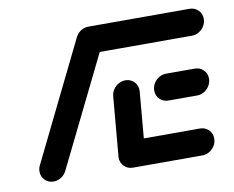

<svg xmlns="http://www.w3.org/2000/svg" viewBox="-63 -599 826 679"><g transform="rotate(-10 350.0 -259.5)"><path d="M77.8 -0.4Q59.3 -0.4 46.9 -12.8Q34.4 -25.2 34.4 -43.7Q34.4 -56.3 40 -66.3L247.4 -489.3Q254.1 -502.2 266.7 -510.2Q279.3 -518.1 293.7 -518.1Q312.2 -518.1 325 -505.7Q337.8 -493.3 337.8 -475.2Q337.8 -461.9 331.9 -452.2L124.1 -29.3Q117.4 -16.3 104.8 -8.3Q92.2 -0.4 77.8 -0.4ZM663.3 -51.9Q663.3 -37.8 656.1 -25.9Q648.9 -14.1 637 -7Q625.2 0 611.5 0H362.2Q343.7 0 331.1 -12.6Q318.5 -25.2 318.5 -43.7Q318.5 -57.4 325.7 -69.3Q333 -81.1 344.8 -88.1Q356.7 -95.2 370.4 -95.2H619.6Q638.1 -95.2 650.7 -82.8Q663.3 -70.4 663.3 -51.9ZM318.5 -44.8 337.4 -261.1Q338.5 -274.1 345.9 -285Q353.3 -295.9 364.8 -302.4Q376.3 -308.9 389.3 -308.9Q402.2 -308.9 412.6 -302.4Q423 -295.9 428.3 -285Q433.7 -274.1 432.6 -261.1L413.7 -44.8ZM483.7 -255.2Q483.7 -268.9 490.9 -280.9Q498.1 -293 510 -300Q521.9 -307 535.6 -307H638.1Q656.7 -307 669.3 -294.6Q681.9 -282.2 681.9 -264.1Q681.9 -250 674.6 -238Q667.4 -225.9 655.6 -218.9Q643.7 -211.9 630 -211.9H527.4Q508.9 -211.9 496.3 -224.3Q483.7 -236.7 483.7 -255.2ZM241.9 -466.3Q241.9 -480.4 249.1 -492.4Q256.3 -504.4 268.1 -511.5Q280 -518.5 293.7 -518.5H656.7Q675.2 -518.5 687.8 -506.1Q700.4 -493.7 700.4 -475.2Q700.4 -461.1 693.1 -449.3Q685.9 -437.4 674.1 -430.4Q662.2 -423.3 648.5 -423.3H285.6Q267 -423.3 254.4 -435.7Q241.9 -448.1 241.9 -466.3Z"/></g></svg>

Font: 26F Galaxy Sans Extra Bold
Style: Italic
Weight: 800
Italic angle: -5°
Designer: C₂₉H₂₅N₃O₅
Version: Version 1.200